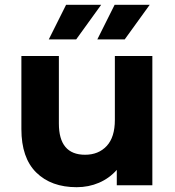

<svg xmlns="http://www.w3.org/2000/svg" viewBox="-20 -771 727 799"><path d="M614 -538V0H466V-64Q435 -29 392 -10.5Q349 8 299 8Q193 8 131 -53Q69 -114 69 -234V-538H225V-257Q225 -127 334 -127Q390 -127 424 -163.5Q458 -200 458 -272V-538ZM255 -751H401L297 -607H183ZM457 -751H603L499 -607H385Z"/></svg>

Font: Montserrat-Bold
Style: Bold
Weight: 700
Version: Version 7.200